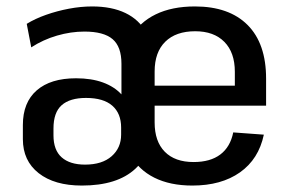

<svg xmlns="http://www.w3.org/2000/svg" viewBox="-20 -568 903 596"><path d="M234 8Q149 8 100 -30.5Q51 -69 51 -136V-180Q51 -250 94 -287.5Q137 -325 216 -325Q264 -325 299.5 -312Q335 -299 357 -275V-370Q357 -423 329.5 -446.5Q302 -470 242 -470Q200 -470 157 -457.5Q114 -445 77 -421L63 -494Q89 -510 123 -522Q157 -534 194 -541Q231 -548 266 -548Q327 -548 369.5 -527.5Q412 -507 434 -467Q456 -427 456 -368V-199Q456 -96 400 -44Q344 8 234 8ZM244 -57Q297 -57 326.5 -83Q356 -109 356 -150V-172Q356 -216 328.5 -240Q301 -264 247 -264Q197 -264 171.5 -241.5Q146 -219 146 -169V-148Q146 -102 171.5 -79.5Q197 -57 244 -57ZM577 8Q508 8 459 -16.5Q410 -41 384.5 -87.5Q359 -134 359 -201V-339Q359 -405 386 -452Q413 -499 463.5 -523.5Q514 -548 585 -548Q691 -548 748.5 -490.5Q806 -433 806 -324V-240H441V-302H725L709 -273V-345Q709 -405 676.5 -438Q644 -471 586 -471Q526 -471 493 -438.5Q460 -406 460 -346V-188Q460 -129 491.5 -97Q523 -65 581 -65Q633 -65 664 -88.5Q695 -112 704 -157L799 -150Q783 -74 725 -33Q667 8 577 8Z"/></svg>

Font: Pathway Extreme SemiCondensed Medium
Style: Regular
Weight: 500
Width: 4
Version: Version 1.001;gftools[0.9.26]